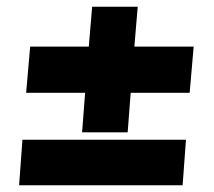

<svg xmlns="http://www.w3.org/2000/svg" viewBox="-20 -553 640 573"><path d="M558 -414 546 -276H370L361 -158H225L234 -276H58L70 -414H245L255 -533H391L381 -414ZM47 -136H535L525 0H37Z"/></svg>

Font: Nunito Sans Heavy Heavy
Style: Italic
Weight: 400
Italic angle: -4.541°
Designer: Vernon Adams
Foundry: Vernon Adams
Version: Version 2.002